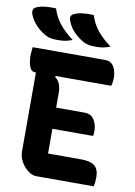

<svg xmlns="http://www.w3.org/2000/svg" viewBox="-100 -999 750 1063"><g transform="rotate(10 275.0 -467.5)"><path d="M339 -934Q354 -886 383.5 -849.5Q413 -813 461 -778Q438 -769 420 -766Q402 -763 380 -763Q357 -763 342 -765.5Q327 -768 311 -776Q279 -794 254.5 -819Q230 -844 218 -875Q203 -907 228 -919Q248 -929 276.5 -932.5Q305 -936 339 -934ZM127 -934Q142 -886 171.5 -849.5Q201 -813 248 -778Q226 -769 207.5 -766Q189 -763 167 -763Q144 -763 129 -765.5Q114 -768 98 -776Q66 -794 42 -819Q18 -844 5 -875Q-8 -907 15 -919Q35 -929 63.5 -932.5Q92 -936 127 -934ZM181 0Q157 0 133.5 -18Q110 -36 94.5 -63.5Q79 -91 79 -120V-565H76Q51 -565 42 -593Q33 -621 33 -652Q33 -663 34.5 -675Q36 -687 37 -700H444Q471 -700 485 -684.5Q499 -669 504 -649Q509 -629 509 -614Q509 -582 502 -565H190L188 -559Q223 -535 223 -476V-393H382Q420 -393 437 -365.5Q454 -338 454 -305Q454 -295 453.5 -288Q453 -281 452 -274H223V-135H409Q462 -135 485.5 -115.5Q509 -96 509 -52Q509 -38 507.5 -24Q506 -10 503 0Z"/></g></svg>

Font: Recursive Sn Csl St
Style: Bold
Weight: 700
Version: Version 1.079;hotconv 1.0.112;makeotfexe 2.5.65598; ttfautoh